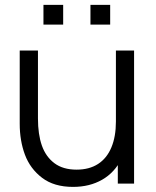

<svg xmlns="http://www.w3.org/2000/svg" viewBox="-20 -745 634 779"><path d="M347 -645.3V-725.3H427V-645.3ZM156.3 -645.3V-725.3H236.3V-645.3ZM276.3 13.3Q199.3 13.3 150.9 -23.5Q102.5 -60.3 81.2 -117.2Q60 -174 60 -243V-540H134V-264.3Q134 -200 149.8 -154.7Q165.7 -109.3 200.6 -83Q235.5 -56.7 290.7 -56.7Q342.3 -56.7 377.9 -79.8Q413.5 -102.8 431.9 -146.8Q450.3 -190.7 450.3 -252L502.3 -240.3Q502.3 -159.3 473.8 -102.1Q445.3 -44.8 394.4 -15.8Q343.5 13.3 276.3 13.3ZM458 0V-133H450.3V-540H524V0Z"/></svg>

Font: Manrope
Style: Regular
Weight: 400
Designer: Mikhail Sharanda
Foundry: Mikhail Sharanda
Version: Version 4.503